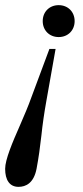

<svg xmlns="http://www.w3.org/2000/svg" viewBox="-24 -478 324 746"><path d="M142 -396C142 -360 168 -334 204 -334C240 -334 266 -360 266 -396C266 -432 240 -458 204 -458C168 -458 142 -432 142 -396ZM-4 178C-4 221 13 248 48 248C76 248 107 234 118 178C126 136 132 92 137 47C141 8 148 -41 156 -85L192 -288H168L98 -100C86 -66 70 -29 54 8C24 76 -4 142 -4 178Z"/></svg>

Font: Old Standard
Style: Italic
Weight: 400
Italic angle: -15.2°
Designer: Alexey Kryukov <alexios@thessalonica.org.ru>
Version: Version 2.0